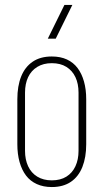

<svg xmlns="http://www.w3.org/2000/svg" viewBox="-20 -749 418 775"><path d="M189 6Q155 6 128.5 -6Q102 -18 85 -40.5Q68 -63 59 -95Q50 -127 50 -167V-348Q50 -402 65.5 -440.5Q81 -479 112 -500Q143 -521 189 -521Q224 -521 250 -509Q276 -497 293 -474.5Q310 -452 319 -420Q328 -388 328 -348V-167Q328 -114 312.5 -75Q297 -36 266 -15Q235 6 189 6ZM189 -21Q224 -21 248 -36Q272 -51 284.5 -78Q297 -105 297 -140V-375Q297 -411 284.5 -437.5Q272 -464 248 -479Q224 -494 189 -494Q155 -494 130.5 -479Q106 -464 93.5 -437.5Q81 -411 81 -375V-140Q81 -105 93.5 -78Q106 -51 130.5 -36Q155 -21 189 -21ZM173 -593 240 -729H272L205 -593Z"/></svg>

Font: Hubot Sans Condensed ExtraLight
Style: Regular
Weight: 200
Width: 3
Designer: Deni Anggara
Foundry: GitHub, Inc., Subsidiary of Microsoft Corporation
Version: Version 2.000